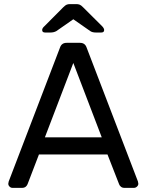

<svg xmlns="http://www.w3.org/2000/svg" viewBox="-20 -907 708 927"><path d="M20 -20 22 -30.8 270 -678.2Q277.8 -700.2 301.8 -700.2H366.2Q390.1 -700.2 397.9 -678.2L646 -30.8L647.9 -20Q647.9 -12.2 641.4 -6.1Q634.8 0 627 0H580.1Q570.3 0 563.7 -5.6Q557.1 -11.2 555.2 -17.1L499 -161.1H168L112.8 -17.1Q105 0 87.9 0H40Q32.2 0 26.1 -6.1Q20 -12.2 20 -20ZM183.6 -762.2Q183.6 -771 194.8 -780.8L285.6 -872.1Q295.4 -881.8 302 -884.5Q308.6 -887.2 318.8 -887.2H348.6Q357.4 -887.2 364.5 -884.5Q371.6 -881.8 380.9 -872.1L472.7 -780.8Q482.4 -771 482.9 -762.2Q482.9 -750 468.8 -750H442.9Q425.8 -750 416 -756.8L334 -814L252 -756.8Q239.7 -750 223.6 -750H197.8Q183.6 -750 183.6 -762.2ZM196.8 -244.1H471.2L334 -603Z"/></svg>

Font: Rubik AZ
Style: Regular
Weight: 400
Designer: Hubert and Fischer
Foundry: Hubert & Fischer
Version: Version 2.000